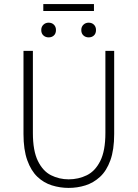

<svg xmlns="http://www.w3.org/2000/svg" viewBox="-20 -908 674 940"><path d="M316 12Q274 12 234 -0.5Q194 -13 163 -42.5Q132 -72 113.5 -123.5Q95 -175 95 -252V-659H141V-257Q141 -170 165.5 -120Q190 -70 230 -50Q270 -30 316 -30Q364 -30 405 -50Q446 -70 471 -120Q496 -170 496 -257V-659H539V-252Q539 -175 520.5 -123.5Q502 -72 470 -42.5Q438 -13 398.5 -0.5Q359 12 316 12ZM218 -725Q203 -725 192.5 -734.5Q182 -744 182 -761Q182 -777 192.5 -787Q203 -797 218 -797Q234 -797 244 -787Q254 -777 254 -761Q254 -744 244 -734.5Q234 -725 218 -725ZM414 -725Q399 -725 388.5 -734.5Q378 -744 378 -761Q378 -777 388.5 -787Q399 -797 414 -797Q430 -797 440 -787Q450 -777 450 -761Q450 -744 440 -734.5Q430 -725 414 -725ZM192 -854V-888H440V-854Z"/></svg>

Font: Source Sans 3 Light
Style: Regular
Weight: 300
Designer: Paul D. Hunt
Foundry: Adobe
Version: Version 3.052;hotconv 1.1.0;makeotfexe 2.6.0